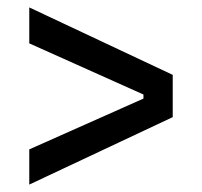

<svg xmlns="http://www.w3.org/2000/svg" viewBox="-20 -584 546 518"><path d="M59 -86V-181L367 -318V-329L59 -467V-564L446 -382V-268Z"/></svg>

Font: Bricolage Grotesque 28pt
Style: Regular
Weight: 400
Version: Version 1.001;gftools[0.9.33.dev8+g029e19f]